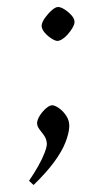

<svg xmlns="http://www.w3.org/2000/svg" viewBox="-20 -387 273 549"><path d="M76 142 63 130Q78 108 89.5 87.5Q101 67 107.5 50Q114 33 114 24Q113 12 108.5 4.5Q104 -3 99 -9Q94 -15 90 -21.5Q86 -28 86 -36Q87 -46 94.5 -57.5Q102 -69 112 -77.5Q122 -86 129 -86Q137 -86 149 -77.5Q161 -69 170 -55Q179 -41 178 -24Q177 -5 167 20.5Q157 46 135 76Q113 106 76 142ZM144 -270Q138 -270 127 -277Q116 -284 107.5 -294Q99 -304 99 -314Q100 -324 109 -336.5Q118 -349 128.5 -358Q139 -367 146 -367Q154 -367 165.5 -359.5Q177 -352 185.5 -342Q194 -332 193 -322Q192 -315 186.5 -306Q181 -297 173.5 -288.5Q166 -280 158 -275Q150 -270 144 -270Z"/></svg>

Font: Ancizar Serif Light
Style: Italic
Weight: 300
Italic angle: -4°
Designer: Cesar Puertas, Viviana Monsalve, Julian Moncada, Julian Prieto, Jose Castro, Felipe Aragon, Mariel Hernandez, Sara Alarc
Version: Version 8.100